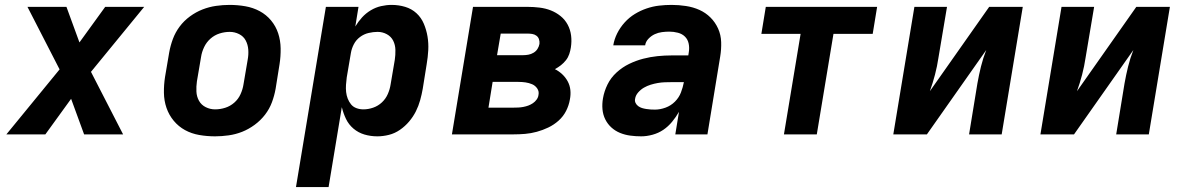

<svg xmlns="http://www.w3.org/2000/svg" viewBox="-20 -548 4840 783"><path d="M6 0 223 -265 92 -520H251L304 -375L409 -520H568L351 -255L482 0H323L270 -145L165 0Z M857 8Q824 8 792.5 2.5Q761 -3 734.5 -17.5Q708 -32 688.5 -55.5Q669 -79 659 -108Q649 -137 648.5 -169.5Q648 -202 653 -234L670 -334Q675 -362 685 -389Q695 -416 712.5 -439.5Q730 -463 754.5 -481Q779 -499 806 -509.5Q833 -520 861 -524Q889 -528 916 -528Q949 -528 980.5 -522.5Q1012 -517 1039 -502.5Q1066 -488 1085.5 -464.5Q1105 -441 1114.5 -412Q1124 -383 1124.5 -350.5Q1125 -318 1120 -286L1104 -186Q1099 -158 1089 -131Q1079 -104 1061 -80.5Q1043 -57 1018.5 -39Q994 -21 967.5 -10.5Q941 0 912.5 4Q884 8 857 8ZM857 -102Q878 -102 898.5 -108.5Q919 -115 935.5 -129.5Q952 -144 961 -164Q970 -184 973 -204L990 -304Q994 -325 992.5 -345.5Q991 -366 982 -383Q973 -400 955 -409Q937 -418 917 -418Q896 -418 875.5 -411.5Q855 -405 838.5 -390.5Q822 -376 812.5 -356Q803 -336 800 -316L783 -216Q780 -195 781 -174.5Q782 -154 791.5 -137Q801 -120 819 -111Q837 -102 857 -102Z M1187 215 1309 -520H1442L1429 -440Q1441 -460 1456.5 -477Q1472 -494 1492 -506Q1512 -518 1534 -523Q1556 -528 1577 -528Q1606 -528 1632.5 -520Q1659 -512 1678.5 -494Q1698 -476 1708.5 -451Q1719 -426 1723.5 -399Q1728 -372 1726.5 -343.5Q1725 -315 1720 -286L1704 -186Q1700 -163 1693.5 -139.5Q1687 -116 1676 -94Q1665 -72 1648.5 -52.5Q1632 -33 1611 -18.5Q1590 -4 1566 2Q1542 8 1519 8Q1491 8 1466 0.5Q1441 -7 1421.5 -23.5Q1402 -40 1391 -63Q1380 -86 1374 -111L1320 215ZM1462 -102Q1482 -102 1502 -109Q1522 -116 1537.5 -130.5Q1553 -145 1561.5 -164.5Q1570 -184 1573 -204L1590 -304Q1593 -324 1592.5 -344.5Q1592 -365 1583.5 -382Q1575 -399 1557.5 -408.5Q1540 -418 1520 -418Q1502 -418 1483 -413.5Q1464 -409 1448 -397Q1432 -385 1423 -367.5Q1414 -350 1411 -332L1394 -232Q1392 -217 1391 -202Q1390 -187 1391.5 -173Q1393 -159 1398 -146Q1403 -133 1411.5 -122.5Q1420 -112 1433.5 -107Q1447 -102 1462 -102Z M1823 0 1909 -520H2132Q2156 -520 2180.5 -517Q2205 -514 2226.5 -505.5Q2248 -497 2266 -482.5Q2284 -468 2295 -447.5Q2306 -427 2309 -403Q2312 -379 2308 -354Q2306 -341 2301.5 -327.5Q2297 -314 2288 -302.5Q2279 -291 2267.5 -282Q2256 -273 2243 -266Q2259 -258 2272.5 -245.5Q2286 -233 2295 -216.5Q2304 -200 2306 -181Q2308 -162 2304 -142Q2300 -118 2288.5 -95.5Q2277 -73 2258 -56Q2239 -39 2216 -28Q2193 -17 2169 -10.5Q2145 -4 2121.5 -2Q2098 0 2074 0ZM2007 -323H2114Q2124 -323 2135 -325Q2146 -327 2156 -333Q2166 -339 2172 -348.5Q2178 -358 2180 -369Q2181 -379 2178 -388Q2175 -397 2167.5 -402.5Q2160 -408 2150.5 -409.5Q2141 -411 2132 -411H2022ZM1972 -109H2074Q2084 -109 2094 -109.5Q2104 -110 2114.5 -112Q2125 -114 2134.5 -117.5Q2144 -121 2153 -127Q2162 -133 2168.5 -142Q2175 -151 2176 -161Q2179 -175 2171 -187Q2163 -199 2150 -204.5Q2137 -210 2123 -212Q2109 -214 2094 -214H1989Z M2595 8Q2572 8 2550 5Q2528 2 2508.5 -6Q2489 -14 2473.5 -28Q2458 -42 2448.5 -61Q2439 -80 2437 -102Q2435 -124 2439 -147Q2444 -176 2457.5 -203.5Q2471 -231 2494.5 -252.5Q2518 -274 2546 -287.5Q2574 -301 2603 -308.5Q2632 -316 2661 -319Q2690 -322 2719 -322H2787L2789 -335Q2792 -353 2788.5 -370Q2785 -387 2773.5 -398.5Q2762 -410 2744.5 -414.5Q2727 -419 2710 -419Q2695 -419 2679.5 -417Q2664 -415 2650 -408.5Q2636 -402 2624.5 -390Q2613 -378 2611 -363H2481Q2485 -388 2497 -412Q2509 -436 2527.5 -456.5Q2546 -477 2569 -491Q2592 -505 2617 -513.5Q2642 -522 2667.5 -525Q2693 -528 2719 -528Q2748 -528 2777.5 -523.5Q2807 -519 2832.5 -507.5Q2858 -496 2877.5 -476.5Q2897 -457 2908.5 -431.5Q2920 -406 2921 -376.5Q2922 -347 2917 -317L2865 0H2734L2749 -92Q2737 -71 2721 -51.5Q2705 -32 2685 -18.5Q2665 -5 2641 1.5Q2617 8 2595 8ZM2651 -101Q2672 -101 2694 -109Q2716 -117 2732.5 -133.5Q2749 -150 2757 -171Q2765 -192 2769 -213H2719Q2705 -213 2691 -212.5Q2677 -212 2662.5 -209.5Q2648 -207 2633.5 -202.5Q2619 -198 2606 -190.5Q2593 -183 2582.5 -171Q2572 -159 2570 -145Q2568 -136 2572 -128Q2576 -120 2583 -115Q2590 -110 2598 -107.5Q2606 -105 2615.5 -103.5Q2625 -102 2633.5 -101.5Q2642 -101 2651 -101Z M3177 0 3245 -410H3085L3103 -520H3557L3539 -410H3379L3311 0Z M3623 0 3709 -520H3842L3807 -312Q3802 -278 3793 -243.5Q3784 -209 3772 -176L4014 -520H4151L4065 0H3932L3966 -208Q3972 -242 3980.5 -276.5Q3989 -311 4002 -344L3760 0Z M4223 0 4309 -520H4442L4407 -312Q4402 -278 4393 -243.5Q4384 -209 4372 -176L4614 -520H4751L4665 0H4532L4566 -208Q4572 -242 4580.5 -276.5Q4589 -311 4602 -344L4360 0Z"/></svg>

Font: Iosevka XBd Ex Obl
Style: Regular
Weight: 800
Width: 7
Italic angle: -9°
Monospace: yes
Designer: Belleve Invis
Foundry: Belleve Invis
Version: Version 32.5.0; ttfautohint (v1.8.4)